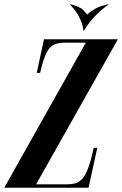

<svg xmlns="http://www.w3.org/2000/svg" viewBox="-61 -884 575 904"><path d="M343 -683 -41 0H356L397 -188H380Q367 -126 353.5 -91Q340 -56 324.5 -40Q309 -24 290.5 -20Q272 -16 250 -16H109L494 -699H146L112 -541H128Q143 -608 159 -637.5Q175 -667 195 -675Q215 -683 242 -683ZM448 -864 450 -863Q408 -832 383 -804.5Q358 -777 347 -759.5Q336 -742 334 -739H332L348 -814Q350 -816 361 -825.5Q372 -835 393.5 -846Q415 -857 448 -864ZM270 -864Q315 -854 332 -835.5Q349 -817 350 -814L334 -739H332Q332 -742 328.5 -759.5Q325 -777 311.5 -804.5Q298 -832 268 -863Z"/></svg>

Font: Emberly Black
Style: Italic
Weight: 900
Italic angle: -12°
Designer: Rajesh Rajput
Foundry: Rajesh Rajput
Version: Version 1.000